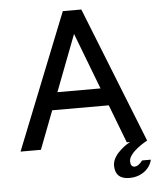

<svg xmlns="http://www.w3.org/2000/svg" viewBox="-57 -716 778 940"><g transform="rotate(-5 332.0 -246.0)"><path d="M610 95C601 107 587 122 571 122C558 122 551 112 551 94C551 60 602 23 643 0L378 -667H287L21 0H121L193 -188H471L543 0H559C555 2 471 48 471 108C471 175 525 175 543 175C599 175 643 140 653 95ZM226 -274 332 -551 438 -274Z"/></g></svg>

Font: Maven Pro
Style: Medium
Weight: 500
Designer: Joe Prince
Foundry: Joe Prince
Version: Version 1.003